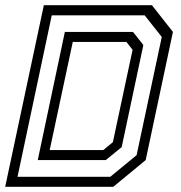

<svg xmlns="http://www.w3.org/2000/svg" viewBox="-32 -720 696 740"><path d="M-12 0 137 -700H553.5L634.5 -597L529.5 -103L404.5 0ZM159.5 -141.5H366L403 -172L479 -528L455 -558.5H248.5ZM35.5 -38.5H393L494.5 -122L591.5 -577.5L525.5 -661H167.5ZM113.5 -103 218 -597H480.5L520.5 -546.5L437 -153L375.5 -103Z"/></svg>

Font: Tourney
Style: Italic
Weight: 400
Italic angle: -12°
Version: Version 1.015